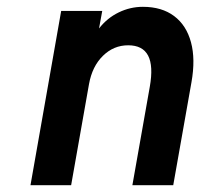

<svg xmlns="http://www.w3.org/2000/svg" viewBox="-20 -543 594 563"><path d="M69.4 0 159.4 -511H279.8L270.4 -459.6Q294.4 -490.3 328.1 -506.6Q361.8 -523 399 -523Q454.5 -523 490.6 -495.9Q526.6 -468.9 540 -419.2Q553.5 -369.5 541.4 -301.6L488 0H368.2L419.2 -288.4Q430.1 -349.6 414.3 -379.9Q398.5 -410.2 355.8 -410.2Q313.3 -410.2 281.8 -379.3Q250.3 -348.4 241 -296.4L188.6 0Z"/></svg>

Font: Overpass
Style: Italic
Weight: 400
Italic angle: -10°
Designer: Delve Withrington, Dave Bailey, Thomas Jockin
Foundry: Delve Fonts LLC
Version: Version 4.000